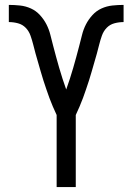

<svg xmlns="http://www.w3.org/2000/svg" viewBox="-20 -763 540 783"><path d="M211 0V-294Q203 -311 195.5 -328.5Q188 -346 181.5 -363.5Q175 -381 169 -399Q163 -417 157 -435Q151 -453 146 -471.5Q141 -490 135.5 -508Q130 -526 125 -544.5Q120 -563 115.5 -581Q111 -599 104.5 -617.5Q98 -636 85 -649.5Q72 -663 53.5 -668Q35 -673 16 -673V-743Q39 -743 62 -740.5Q85 -738 106 -728.5Q127 -719 143 -701.5Q159 -684 169.5 -663.5Q180 -643 185.5 -620.5Q191 -598 197 -575.5Q203 -553 209 -530.5Q215 -508 221.5 -486Q228 -464 235 -442Q242 -420 250 -398Q258 -420 265 -442Q272 -464 278.5 -486Q285 -508 291 -530.5Q297 -553 303 -575.5Q309 -598 314.5 -620.5Q320 -643 330.5 -663.5Q341 -684 357 -701.5Q373 -719 394 -728.5Q415 -738 438 -740.5Q461 -743 484 -743V-673Q465 -673 446.5 -668Q428 -663 415 -649.5Q402 -636 395.5 -617.5Q389 -599 384.5 -581Q380 -563 375 -544.5Q370 -526 364.5 -508Q359 -490 354 -471.5Q349 -453 343 -435Q337 -417 331 -399Q325 -381 318.5 -363.5Q312 -346 304.5 -328.5Q297 -311 289 -294V0Z"/></svg>

Font: Iosevka SS18
Style: Regular
Weight: 400
Monospace: yes
Designer: Belleve Invis
Foundry: Belleve Invis
Version: Version 25.1.1; ttfautohint (v1.8.4)